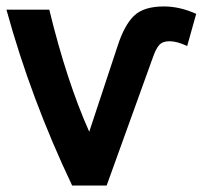

<svg xmlns="http://www.w3.org/2000/svg" viewBox="-21 -563 629 596"><path d="M256 -154 344 -420Q365 -485 395 -514Q425 -543 488 -543Q537 -543 588 -520L560 -420Q529 -435 505 -435Q484 -435 473.5 -423.5Q463 -412 454 -386L310 13H203Q75 -256 -1 -533H132Q186 -311 256 -154Z"/></svg>

Font: Repo
Style: DemiBold
Weight: 600
Designer: Stefan Peev
Foundry: Context Ltd
Version: Version 001.000